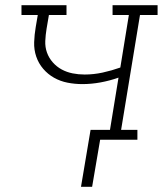

<svg xmlns="http://www.w3.org/2000/svg" viewBox="-20 -540 640 742"><path d="M336 182H293L330 -38H405L438 -240Q404 -228 368.5 -221.5Q333 -215 298 -215Q269 -215 241 -220.5Q213 -226 189 -239.5Q165 -253 147 -274Q129 -295 120 -321.5Q111 -348 112 -377Q113 -406 118 -435L126 -482H63V-520H237V-482H169L160 -429Q156 -405 155 -381.5Q154 -358 161.5 -337Q169 -316 184 -299Q199 -282 218.5 -271.5Q238 -261 260.5 -256.5Q283 -252 307 -252Q342 -252 376.5 -259.5Q411 -267 445 -279L478 -482H415V-520H589V-482H521L448 -38H511V0H367Z"/></svg>

Font: Iosevka Etoile XLtObl
Style: Regular
Weight: 200
Italic angle: -9°
Designer: Belleve Invis
Foundry: Belleve Invis
Version: Version 15.5.2; ttfautohint (v1.8.4)